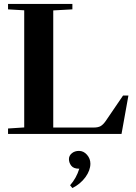

<svg xmlns="http://www.w3.org/2000/svg" viewBox="-20 -683 691 979"><path d="M21 0V-27.8L103.5 -33.2V-630.4L21 -635.3V-663.1H349.1V-635.3L251.5 -629.9V-32.7H457.5Q480 -32.7 492.7 -39.8Q505.4 -46.9 518.6 -65.4L607.4 -195.8H634.8L599.6 0ZM349.1 275.9 337.4 261.7Q369.6 225.1 384.3 177.2H382.8Q355 177.2 343.3 161.9Q331.5 146.5 331.5 128.4Q331.5 110.8 346.2 98.6Q360.8 86.4 382.8 86.4Q406.2 86.4 423.6 106.2Q440.9 126 440.9 151.4Q440.9 185.5 415.8 220.2Q390.6 254.9 349.1 275.9Z"/></svg>

Font: Elstob 18pt
Style: Bold
Weight: 700
Designer: Peter S. Baker
Version: Version 1.015